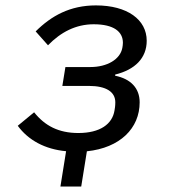

<svg xmlns="http://www.w3.org/2000/svg" viewBox="-20 -548 640 708"><path d="M223.7 9.6 202.8 139.9H279.5L300.4 9.9C422.6 -2.8 495 -74.9 495 -170.8C495 -222.3 462.7 -257.1 404.5 -268.8L404.8 -273.1C477.3 -290.8 521 -333.5 521 -397.7C521 -475.5 449.6 -528.1 333.8 -528.1C238.3 -528.1 169.4 -489.7 111.5 -432.2L157 -381C204.2 -429.7 259.9 -458.5 325.6 -458.5C400.2 -458.5 433.2 -430.8 433.2 -390.3C433.2 -384.2 432.2 -377.5 431.1 -371.4C423.3 -328.8 374.6 -300.8 313.6 -300.8H221.2L209.9 -231.2H307.2C372.5 -231.2 405.2 -208.8 405.2 -170.5C405.2 -157.3 403.4 -147 402.3 -141C394.5 -90.6 349.4 -57.5 268.8 -57.5C195.7 -57.5 145.2 -84.5 105.8 -133.9L45.5 -84.2C84.5 -30.9 146 2.5 223.7 9.6Z"/></svg>

Font: Margiela Mono Italic Text It
Style: Regular
Weight: 400
Designer: Mike Abbink, Paul van der Laan, Pieter van Rosmalen
Foundry: Bold Monday
Version: Version 2.003 2021